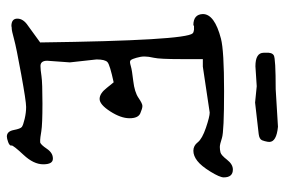

<svg xmlns="http://www.w3.org/2000/svg" viewBox="-158 -694 851 574"><g transform="rotate(90 267.0 -406.5)"><path d="M246.1 -805.7 358.4 -812.5Q403.8 -808.1 403.8 -786.6Q403.8 -783.7 403.3 -781.2Q401.9 -772.9 398.9 -765.1Q395.5 -756.8 380.4 -754.9L286.1 -744.1L237.3 -749L177.7 -745.1Q137.2 -745.1 137.2 -770Q137.2 -773.4 137.2 -775.9Q135.7 -794.4 145 -800Q154.3 -805.7 246.1 -805.7ZM157.2 -270 166 -190.4 161.1 -122.6Q161.1 -102.5 176.8 -102.5Q187.5 -102.5 207 -105.5Q226.6 -108.4 289.1 -108.4Q351.6 -108.4 372.1 -105Q392.6 -101.6 397.5 -101.6H405.3Q412.1 -103.5 424.3 -121.6Q436.5 -139.6 453.1 -139.6H454.1Q470.7 -139.6 470.7 -110.8Q470.7 -82 442.4 -51.8Q414.1 -21.5 414.1 -15.6H415Q415 -9.8 404.3 -5.9Q393.6 -2 387.7 -2Q372.1 -2 368.2 -22.5Q364.3 -43 358.9 -46.9Q353.5 -50.8 335 -55.2Q316.4 -59.6 299.3 -59.6Q282.2 -59.6 201.7 -44.9Q121.1 -30.3 96.2 -23.4Q71.3 -16.6 65.4 -16.6Q59.6 -16.6 57.6 -15.6Q35.2 -15.6 35.2 -33.4Q35.2 -51.3 56.6 -65.4L106.4 -101.6Q100.6 -536.1 79.1 -557.6Q76.2 -560.5 68.4 -561.5H57.6Q56.6 -561.5 54.7 -559.6Q22.5 -559.6 21.5 -587.9Q21.5 -623 95.2 -642.1Q130.9 -651.4 252 -651.4Q373 -651.4 392.1 -645Q411.1 -638.7 418.9 -638.7Q426.8 -638.7 435.1 -640.6Q443.4 -642.6 457 -660.2Q470.7 -677.7 486.3 -677.7Q509.8 -677.7 509.8 -650.4Q509.8 -638.7 492.7 -610.8Q475.6 -583 460.4 -571.3Q445.3 -559.6 430.2 -559.6Q415 -559.6 404.8 -572.8Q394.5 -585.9 361.3 -597.2Q328.1 -608.4 315.9 -608.4L178.7 -587.9H156.2V-522.5Q156.2 -459 152.3 -441.9Q148.4 -424.8 148.4 -413.6Q148.4 -402.3 152.3 -389.2Q156.2 -376 158.7 -373Q161.1 -370.1 165 -370.1Q168.9 -370.1 178.7 -373Q188.5 -376 221.7 -379.9Q254.9 -383.8 272 -395.5Q289.1 -407.2 295.9 -407.2H296.9Q303.7 -407.2 318.4 -400.9Q333 -394.5 333 -368.7Q333 -342.8 312.5 -311Q292 -279.3 275.4 -279.3Q258.8 -279.3 242.2 -300.8L225.6 -321.3Q173.8 -310.1 165.5 -303Q157.2 -295.9 157.2 -270Z"/></g></svg>

Font: Drukaatie burti
Style: Light
Weight: 300
Version: Version 0.14